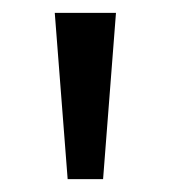

<svg xmlns="http://www.w3.org/2000/svg" viewBox="-20 -734 265 298"><path d="M160 -714H65L85 -456H140Z"/></svg>

Font: Noto Sans Tifinagh Agraw Imazighen
Style: Regular
Weight: 400
Designer: JamraPatel
Foundry: JamraPatel LLC
Version: Version 2.006